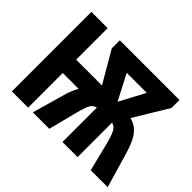

<svg xmlns="http://www.w3.org/2000/svg" viewBox="-145 -967 1219 1219"><g transform="rotate(45 465.0 -357.0)"><path d="M857 -714V-642L718 -413Q756 -403 782 -380Q808 -357 826.5 -318Q845 -279 862 -219L926 0H774L728 -184Q717 -229 707 -254.5Q697 -280 685.5 -292.5Q674 -305 656 -309V0H520V-309Q504 -305 492.5 -294.5Q481 -284 471 -258.5Q461 -233 449 -185L402 0H254L312 -204Q320 -234 330.5 -261.5Q341 -289 354 -311H212V0H66V-714H212V-431H444L321 -642V-714ZM678 -599H498L587 -428Z"/></g></svg>

Font: Noto Sans Display Condensed
Style: Bold
Weight: 700
Width: 3
Designer: Monotype Design Team
Foundry: Monotype Imaging Inc.
Version: Version 2.003